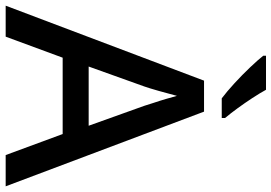

<svg xmlns="http://www.w3.org/2000/svg" viewBox="-164 -818 981 694"><g transform="rotate(90 327.0 -470.5)"><path d="M540 0 464 -206H188L112 0H0L271 -717H383L653 0ZM362 -501Q359 -512 351.5 -534Q344 -556 337 -580Q330 -604 326 -619Q318 -588 308 -553Q298 -518 292 -501L220 -300H434ZM304 -941Q316 -919 334 -891.5Q352 -864 371 -838Q390 -812 406 -793V-781H335Q311 -799 280.5 -827Q250 -855 222.5 -884Q195 -913 181 -931V-941Z"/></g></svg>

Font: Noto Sans Ol Chiki Medium
Style: Regular
Weight: 500
Designer: Monotype Design Team, Lewis McGuffie
Foundry: Monotype Imaging Inc.
Version: Version 2.003; ttfautohint (v1.8.4.7-5d5b)